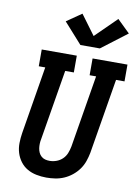

<svg xmlns="http://www.w3.org/2000/svg" viewBox="-105 -1061 824 1138"><g transform="rotate(10 306.5 -492.0)"><path d="M255 8Q225 8 195 2Q165 -4 140 -18.5Q115 -33 97.5 -56.5Q80 -80 71.5 -108Q63 -136 63.5 -166.5Q64 -197 69 -228L136 -634H97V-735H308V-634H256L186 -212Q183 -198 182.5 -183.5Q182 -169 184 -155.5Q186 -142 191.5 -130Q197 -118 207 -109Q217 -100 230 -96.5Q243 -93 257 -93Q278 -93 298.5 -100.5Q319 -108 334.5 -123Q350 -138 358 -158Q366 -178 370 -199L442 -634H403V-735H613V-634H562L487 -182Q482 -156 473 -130Q464 -104 447.5 -81Q431 -58 408.5 -40Q386 -22 360.5 -11Q335 0 308 4Q281 8 255 8ZM435 -801H318L208 -924L298 -986L386 -867L513 -992L589 -918Z"/></g></svg>

Font: Iosevka Slab Extended Oblique
Style: Bold
Weight: 700
Width: 7
Italic angle: -9°
Monospace: yes
Designer: Belleve Invis
Foundry: Belleve Invis
Version: Version 11.1.1; ttfautohint (v1.8.3)